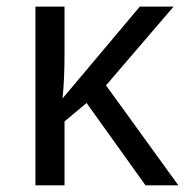

<svg xmlns="http://www.w3.org/2000/svg" viewBox="-20 -554 558 574"><path d="M172.9 0H85.9V-534.2H172.9V-396Q172.9 -314.9 167 -259.8L397.9 -534.2H499L296.9 -298.8L513.2 0H415L238.8 -246.1L172.9 -190.9Z"/></svg>

Font: OpenSans
Style: Regular
Weight: 400
Foundry: Ascender Corporation
Version: Version 1.10